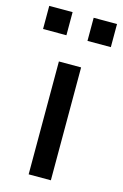

<svg xmlns="http://www.w3.org/2000/svg" viewBox="-128 -760 518 810"><g transform="rotate(15 131.0 -354.5)"><path d="M83 0V-493H180V0ZM177 -608V-709H279V-608ZM-17 -608V-709H85V-608Z"/></g></svg>

Font: Nunito Sans 12pt ExtraLight 9pt Medium
Style: Regular
Weight: 500
Version: Version 3.101;gftools[0.9.27]